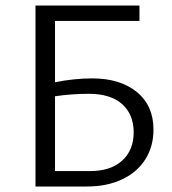

<svg xmlns="http://www.w3.org/2000/svg" viewBox="-20 -678 627 698"><path d="M538 -207Q538 -146 508.5 -99Q479 -52 424 -26Q369 0 296 0H109V-658H487V-602H180V-379Q250 -393 315 -393Q417 -393 477.5 -343.5Q538 -294 538 -207ZM466 -197Q466 -262 424 -299.5Q382 -337 303 -337Q241 -337 180 -328V-56H307Q382 -56 424 -94Q466 -132 466 -197Z"/></svg>

Font: Ysabeau Infant
Style: Regular
Weight: 400
Designer: Christian Thalmann (Catharsis Fonts)
Version: Version 0.003